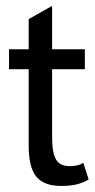

<svg xmlns="http://www.w3.org/2000/svg" viewBox="-20 -612 318 644"><path d="M10.3 -446.8H76.2V-547.9L154.8 -592.3V-446.8H264.6V-379.9H154.8V-152.3Q154.8 -125.5 158 -106.9Q161.1 -88.4 168.2 -76.7Q175.3 -64.9 186.8 -59.8Q198.2 -54.7 214.8 -54.7Q224.1 -54.7 236.6 -56.9Q249 -59.1 259.3 -65.9L277.3 -10.3Q266.1 -2.4 243.9 4.6Q221.7 11.7 186 11.7Q156.2 11.7 135.3 3.9Q114.3 -3.9 101.1 -20.5Q87.9 -37.1 82 -63.2Q76.2 -89.4 76.2 -126V-379.9H10.3Z"/></svg>

Font: PT Astra Sans
Style: Regular
Weight: 400
Designer: A.Korolkova, I. Chaeva
Foundry: ParaType Ltd
Version: Version 1.001; ttfautohint (v1.6)